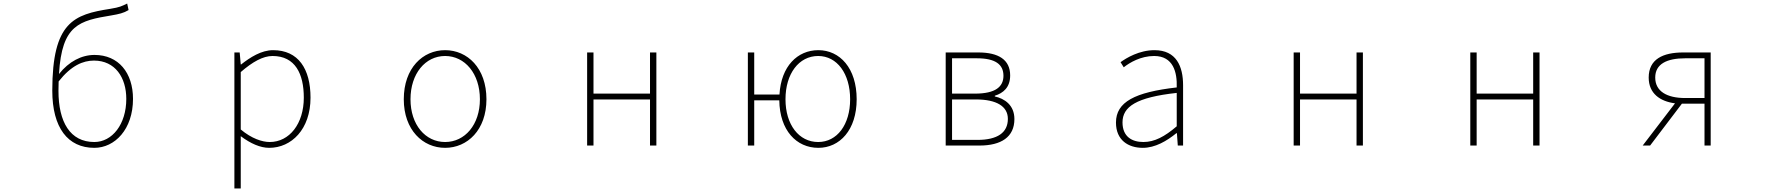

<svg xmlns="http://www.w3.org/2000/svg" viewBox="-20 -824 10040 1087"><path d="M514 13C630 13 733 -92 733 -264C733 -412 651 -513 515 -513C442 -513 370 -476 314 -405C330 -685 430 -707 612 -737C653 -744 680 -750 708 -767L700 -804C669 -789 659 -783 604 -774C399 -742 276 -700 276 -311C276 -101 364 13 514 13ZM312 -363C383 -453 450 -481 512 -481C632 -481 695 -385 695 -264C695 -120 615 -20 514 -20C377 -20 311 -133 311 -310Z M1307 243H1343V46V-53C1399 -11 1454 13 1504 13C1630 13 1738 -92 1738 -271C1738 -434 1669 -540 1526 -540C1460 -540 1397 -500 1345 -459H1343L1337 -527H1307ZM1507 -20C1465 -20 1405 -39 1343 -91V-416C1410 -474 1469 -507 1523 -507C1652 -507 1700 -405 1700 -271C1700 -124 1619 -20 1507 -20Z M2500 13C2626 13 2734 -88 2734 -262C2734 -439 2626 -540 2500 -540C2374 -540 2266 -439 2266 -262C2266 -88 2374 13 2500 13ZM2500 -20C2388 -20 2304 -118 2304 -262C2304 -407 2388 -507 2500 -507C2612 -507 2697 -407 2697 -262C2697 -118 2612 -20 2500 -20Z M3304 0H3340V-261H3660V0H3696V-527H3660V-294H3340V-527H3304Z M4612 -20C4503 -20 4427 -118 4427 -262C4427 -407 4503 -507 4612 -507C4719 -507 4793 -407 4793 -262C4793 -118 4719 -20 4612 -20ZM4613 13C4734 13 4830 -88 4830 -262C4830 -439 4734 -540 4613 -540C4495 -540 4402 -449 4393 -289H4250V-527H4214V0H4250V-256H4392C4394 -86 4489 13 4613 13Z M5334 0H5525C5648 0 5723 -48 5723 -150C5723 -229 5667 -266 5612 -278V-282C5660 -297 5699 -329 5699 -397C5699 -486 5633 -527 5519 -527H5334ZM5370 -294V-494H5510C5616 -494 5661 -459 5661 -395C5661 -333 5616 -294 5500 -294ZM5370 -32V-261H5505C5622 -261 5686 -222 5686 -151C5686 -73 5627 -32 5514 -32Z M6450 13C6520 13 6586 -26 6640 -70H6643L6648 0H6678V-341C6678 -448 6640 -540 6516 -540C6430 -540 6357 -496 6324 -472L6342 -443C6376 -470 6439 -507 6514 -507C6623 -507 6645 -414 6642 -329C6405 -302 6298 -247 6298 -130C6298 -30 6368 13 6450 13ZM6453 -20C6389 -20 6335 -50 6335 -131C6335 -220 6413 -273 6642 -298V-109C6573 -50 6516 -20 6453 -20Z M7304 0H7340V-261H7660V0H7696V-527H7660V-294H7340V-527H7304Z M8304 0H8340V-261H8660V0H8696V-527H8660V-294H8340V-527H8304Z M9521 -269C9417 -269 9351 -307 9351 -385C9351 -462 9417 -494 9521 -494H9630V-269ZM9280 0H9322L9502 -237H9630V0H9665V-527H9509C9395 -527 9314 -489 9314 -385C9314 -295 9378 -250 9463 -239Z"/></svg>

Font: Harano Aji Gothic ExtraLight
Style: Regular
Weight: 250
Foundry: Masamichi Hosoda
Version: HaranoAjiGothic-ExtraLight version 20230610;ttx 4.39.4